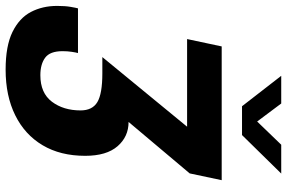

<svg xmlns="http://www.w3.org/2000/svg" viewBox="-187 -593 996 666"><g transform="rotate(90 311.0 -260.0)"><path d="M219.5 218.5Q137.5 218.5 89 194.8Q40.5 171 19.5 130.8Q-1.5 90.5 -1.5 40Q-1.5 12 1.8 -6.8Q5 -25.5 7 -32.5H162Q160 -25.5 157.8 -11Q155.5 3.5 155.5 21Q155.5 64.5 178 81.2Q200.5 98 239 98Q300.5 98 330.8 58Q361 18 361 -41.5Q361 -82.5 332 -99.8Q303 -117 232.5 -117H176L417.5 -411H113.5L139 -531H603L579.5 -420L401 -208Q452 -208 485.2 -169.8Q518.5 -131.5 518.5 -57.5Q518.5 28.5 481.8 90.2Q445 152 377.8 185.2Q310.5 218.5 219.5 218.5ZM241 -737.5H337L399.5 -654L480 -737.5H580L446.5 -601.5H346.5Z"/></g></svg>

Font: Epilogue
Style: Bold Italic
Weight: 700
Italic angle: -12°
Designer: Tyler Finck
Foundry: Etcetera Type Co
Version: Version 2.111; ttfautohint (v1.8.3)